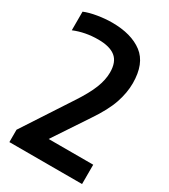

<svg xmlns="http://www.w3.org/2000/svg" viewBox="-185 -840 819 929"><g transform="rotate(30 225.0 -375.0)"><path d="M20.5 0V-69L194.5 -335.5Q237 -400 255.5 -446.8Q274 -493.5 274 -535Q274 -593.5 242 -619.2Q210 -645 145.5 -645Q73 -645 11.5 -619.5V-723.5Q40 -735.5 82.2 -742.5Q124.5 -749.5 162.5 -749.5Q270.5 -749.5 333 -702Q395.5 -654.5 395.5 -544.5Q395.5 -491.5 376 -433.8Q356.5 -376 305 -300L177.5 -108H426.5V0Z"/></g></svg>

Font: Encode Sans Condensed Condensed SemiBold
Style: Regular
Weight: 600
Width: 3
Designer: Multiple Designers
Foundry: Impallari Type
Version: Version 3.000; ttfautohint (v1.8.3) -l 8 -r 50 -G 200 -x 14 